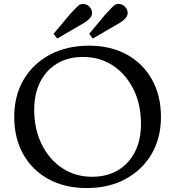

<svg xmlns="http://www.w3.org/2000/svg" viewBox="-20 -941 886 971"><path d="M418 10Q308 10 225.5 -35Q143 -80 97.5 -161Q52 -242 52 -350Q52 -457 99.5 -538Q147 -619 232.5 -664.5Q318 -710 430 -710Q540 -710 621.5 -665Q703 -620 748.5 -539Q794 -458 794 -349Q794 -243 746.5 -162Q699 -81 614.5 -35.5Q530 10 418 10ZM446 -47Q521 -47 576.5 -80Q632 -113 662.5 -173Q693 -233 693 -314Q693 -413 655 -489.5Q617 -566 551 -609.5Q485 -653 400 -653Q325 -653 269.5 -620Q214 -587 183.5 -527Q153 -467 153 -386Q153 -288 191 -211Q229 -134 295 -90.5Q361 -47 446 -47ZM449 -746 431 -770 513 -868Q524 -880 533.5 -890Q543 -900 553 -910Q567 -923 584.5 -921Q602 -919 614 -905Q627 -890 625.5 -873Q624 -856 609 -843Q598 -833 586.5 -826Q575 -819 561 -811ZM269 -746 251 -770 333 -868Q344 -880 353.5 -890Q363 -900 373 -910Q387 -923 404.5 -921Q422 -919 434 -905Q447 -890 445.5 -873Q444 -856 429 -843Q418 -833 406.5 -826Q395 -819 381 -811Z"/></svg>

Font: Hedvig Letters Serif 12pt
Style: Regular
Weight: 400
Designer: Alexander Örn & Tor Weibull
Foundry: Kanon Foundry
Version: Version 1.000; ttfautohint (v1.8.4.7-5d5b)